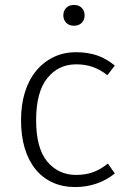

<svg xmlns="http://www.w3.org/2000/svg" viewBox="-20 -745 519 776"><path d="M414 -441Q385 -464 354.5 -474.5Q324 -485 288 -485Q216 -485 171 -429Q126 -373 126 -259Q126 -146 171 -92Q216 -38 288 -38Q324 -38 354.5 -48.5Q385 -59 416 -84L444 -44Q411 -17 370 -3Q329 11 284 11Q233 11 192.5 -7.5Q152 -26 123.5 -61Q95 -96 80 -146Q65 -196 65 -259Q65 -321 80.5 -371.5Q96 -422 125.5 -458Q155 -494 196 -514Q237 -534 288 -534Q333 -534 371 -521.5Q409 -509 444 -480ZM279 -641Q259 -641 247.5 -653Q236 -665 236 -683Q236 -701 247.5 -713Q259 -725 279 -725Q299 -725 310.5 -713Q322 -701 322 -683Q322 -665 310.5 -653Q299 -641 279 -641Z"/></svg>

Font: Jldddboxgfspflltxgxzjzlszac
Style: Regular
Weight: 300
Designer: Carrois Corporate & Edenspiekermann
Foundry: Carrois Corporate GbR & Edenspiekermann AG
Version: Version 2.001